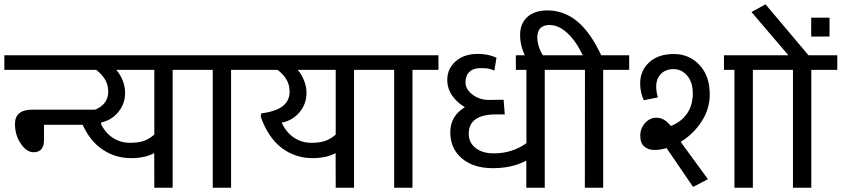

<svg xmlns="http://www.w3.org/2000/svg" viewBox="-35 -885 3966 905"><path d="M123.5 -167.5Q90.3 -167.5 63 -207.8Q35.6 -248 35.6 -300.8Q35.6 -368.2 118.2 -368.2H441.9V-296.9H172.4V-225.6Q172.4 -167.5 123.5 -167.5ZM360.4 -555.7H-14.6V-624.5H360.4Z M578.1 -211.9H578.6Q616.7 -211.9 641.8 -220.5Q667 -229 692.4 -250.5V-555.7H513.2Q532.2 -533.7 543.5 -504.9Q554.7 -476.1 554.7 -447.3Q554.7 -394.5 521.2 -355.2Q487.8 -315.9 437.5 -307.1Q459 -260.7 495.6 -236.3Q532.2 -211.9 578.1 -211.9ZM583.5 -139.6Q501 -139.6 437.3 -188.2Q373.5 -236.8 338.9 -335.4L341.3 -350.6Q410.6 -359.4 442.9 -385Q475.1 -410.6 475.1 -453.1Q475.1 -482.4 462.2 -506.8Q449.2 -531.2 418.9 -555.7H292.5V-624.5H901.4V-555.7H778.8V0H692.4L691.9 -163.1Q647 -139.6 583.5 -139.6Z M967.8 0V-555.7H872.1V-624.5H1176.8V-555.7H1054.2V0Z M1433.1 -211.9H1433.6Q1471.7 -211.9 1496.8 -220.5Q1522 -229 1547.4 -250.5V-555.7H1368.2Q1387.2 -533.7 1398.4 -504.9Q1409.7 -476.1 1409.7 -447.3Q1409.7 -394.5 1376.2 -355.2Q1342.8 -315.9 1292.5 -307.1Q1314 -260.7 1350.6 -236.3Q1387.2 -211.9 1433.1 -211.9ZM1438.5 -139.6Q1356 -139.6 1292.2 -188.2Q1228.5 -236.8 1193.8 -335.4L1196.3 -350.6Q1265.6 -359.4 1297.9 -385Q1330.1 -410.6 1330.1 -453.1Q1330.1 -482.4 1317.1 -506.8Q1304.2 -531.2 1273.9 -555.7H1147.5V-624.5H1756.3V-555.7H1633.8V0H1547.4L1546.9 -163.1Q1502 -139.6 1438.5 -139.6Z M1822.8 0V-555.7H1727.1V-624.5H2031.7V-555.7H1909.2V0Z M2284.7 -414.1 2306.2 -414.6H2338.9L2344.2 -345.7H2303.7Q2174.3 -345.7 2174.3 -254.4Q2174.3 -212.9 2206.5 -187.5Q2238.8 -162.1 2292.5 -162.1Q2378.9 -162.1 2446.3 -210V-555.7H2396.5V-624.5H2655.3V-555.7H2532.7V0H2445.8V-127.9Q2379.4 -92.3 2287.8 -92.3Q2196.3 -92.3 2141.8 -138.7Q2087.4 -185.1 2087.4 -261.5Q2087.4 -337.9 2156.2 -379.9Q2119.1 -401.4 2096.2 -434.8Q2073.2 -468.3 2073.2 -508.3Q2073.2 -561 2112.5 -595.9Q2151.9 -630.9 2217.8 -630.9Q2267.6 -630.9 2305.2 -612.8L2295.4 -552.7Q2276.9 -560.1 2264.4 -562Q2252 -564 2229.5 -564Q2196.3 -564 2177.7 -546.4Q2159.2 -528.8 2159.2 -496.6Q2159.2 -464.4 2191.9 -439.2Q2224.6 -414.1 2268.1 -414.1Z M2626.5 -555.7V-624.5H2711.9Q2680.2 -691.4 2639.2 -729.2Q2598.1 -767.1 2555.7 -767.1Q2497.6 -767.1 2497.6 -708.5Q2497.6 -682.1 2508.8 -654.1Q2520 -626 2539.1 -603H2450.7Q2436.5 -624 2426.5 -655.5Q2416.5 -687 2416.5 -720.7Q2416.5 -773.4 2450.4 -804.7Q2484.4 -835.9 2545.4 -835.9Q2623.5 -835.9 2686 -784.2Q2748.5 -732.4 2798.8 -624.5H2930.7V-555.7H2808.1V0H2721.7L2722.2 -555.7Z M3106.9 -187Q3077.6 -178.2 3049.3 -178.2Q3021 -178.2 3002 -194.1Q2982.9 -210 2982.9 -245.1Q2982.9 -280.3 3005.6 -305.2Q3028.3 -330.1 3059.1 -330.1Q3097.2 -330.1 3127 -291Q3177.7 -311.5 3204.1 -350.8Q3230.5 -390.1 3230.5 -443.8Q3230.5 -497.6 3204.3 -528.3Q3178.2 -559.1 3139.9 -559.1Q3101.6 -559.1 3079.6 -535.9Q3057.6 -512.7 3058.1 -475.6Q3058.1 -453.1 3065.9 -425.8L2999.5 -412.6Q2982.4 -450.2 2982.4 -491.2Q2982.4 -552.2 3025.1 -591.3Q3067.9 -630.4 3140.9 -630.4Q3213.9 -630.4 3262.2 -578.6Q3310.5 -526.9 3310.5 -439.9Q3310.5 -371.6 3272 -312.3Q3233.4 -252.9 3173.3 -216.3L3301.8 -40.5L3231.9 -3.9ZM3426.8 0V-555.7H3377.4V-624.5H3636.2V-555.7H3513.7V0Z M3702.6 0V-555.7H3606.9V-624.5H3681.2L3507.3 -828.1L3573.2 -864.7L3775.9 -624.5H3911.6V-555.7H3789.1V0Z M3875 -801.8V-712.9H3788.6V-801.8Z"/></svg>

Font: Yantramanav
Style: Regular
Weight: 400
Version: Version 1.000;PS 1.0;hotconv 1.0.72;makeotf.lib2.5.5900; ttf